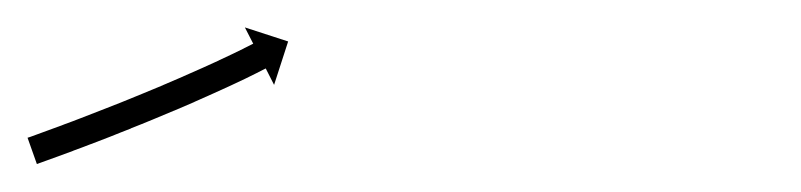

<svg xmlns="http://www.w3.org/2000/svg" viewBox="-23 -108 576 138"><path d="M-1.3 -9.6C-1.9 -9.4 -2.5 -9.2 -3.2 -9L3.5 9.9C4.1 9.7 4.8 9.5 5.4 9.2L5.4 9.2L5.4 9.2C7.2 8.6 8.9 8 10.7 7.3L10.7 7.3L10.7 7.3C13.5 6.3 16.2 5.3 19 4.3L19 4.3L19 4.3C22.5 3 26.1 1.7 29.6 0.4L29.7 0.3L29.7 0.3C33.9 -1.2 38.1 -2.8 42.2 -4.4L42.3 -4.4L42.3 -4.4C46.9 -6.2 51.6 -8 56.3 -9.8L56.3 -9.8L56.3 -9.8C61.3 -11.8 66.2 -13.8 71.2 -15.7L71.2 -15.7L71.2 -15.8C76.4 -17.8 81.5 -19.9 86.6 -22L86.6 -22L86.6 -22C91.7 -24.1 96.8 -26.2 101.9 -28.4L101.9 -28.4L102 -28.4C106.9 -30.5 111.8 -32.6 116.7 -34.7L116.7 -34.8L116.8 -34.8C121.4 -36.8 125.9 -38.8 130.5 -40.9L130.5 -40.9L130.5 -40.9C134.6 -42.7 138.7 -44.6 142.8 -46.5L142.8 -46.5L142.8 -46.5C146.3 -48.1 149.7 -49.8 153.2 -51.4L153.2 -51.4L153.2 -51.4C155.8 -52.7 158.5 -54 161.1 -55.3L161.1 -55.3L161.1 -55.3C162.8 -56.2 164.5 -57 166.2 -57.9L166.2 -57.9L166.2 -57.9C166.8 -58.2 167.4 -58.5 168 -58.8L174 -47L184.1 -78.2L153 -88.3L159 -76.6C158.4 -76.3 157.8 -76 157.2 -75.7L157.2 -75.7L157.2 -75.7C155.5 -74.9 153.9 -74 152.2 -73.2L152.2 -73.2L152.3 -73.2C149.7 -72 147.1 -70.7 144.5 -69.4L144.5 -69.4L144.5 -69.4C141.1 -67.8 137.7 -66.2 134.3 -64.6L134.4 -64.6L134.4 -64.6C130.4 -62.8 126.3 -60.9 122.3 -59.1L122.3 -59.1L122.3 -59.1C117.8 -57.1 113.3 -55.1 108.7 -53.1L108.7 -53.1L108.8 -53.1C103.9 -51 99 -48.9 94.1 -46.8L94.1 -46.8L94.2 -46.8C89.1 -44.7 84.1 -42.6 79 -40.5L79 -40.5L79 -40.5C73.9 -38.4 68.9 -36.4 63.8 -34.3L63.8 -34.3L63.8 -34.3C58.9 -32.4 53.9 -30.4 49 -28.5L49 -28.5L49 -28.5C44.4 -26.7 39.7 -24.9 35.1 -23.1L35.1 -23.1L35.1 -23.1C31 -21.5 26.8 -19.9 22.6 -18.4L22.6 -18.4L22.7 -18.4C19.1 -17.1 15.6 -15.8 12.1 -14.5L12.1 -14.5L12.1 -14.5C9.4 -13.5 6.6 -12.5 3.9 -11.5L3.9 -11.5L3.9 -11.5C2.2 -10.9 0.4 -10.2 -1.3 -9.6L-1.3 -9.6Z"/></svg>

Font: FRB American Cursive Just Arrows Extralight
Style: Italic
Weight: 200
Italic angle: -25°
Version: Version 2.0;Modular Font Editor K font №1